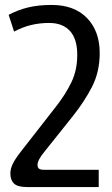

<svg xmlns="http://www.w3.org/2000/svg" viewBox="-20 -522 454 778"><path d="M380 236H90Q52 236 37 222Q22 208 22 181Q22 163 31 143.5Q40 124 64 93L206 -89Q246 -140 269.5 -189Q293 -238 293 -300Q293 -364 263.5 -396.5Q234 -429 179 -429Q142 -429 107.5 -421Q73 -413 37 -394L15 -462Q53 -482 94.5 -492Q136 -502 189 -502Q281 -502 332.5 -449Q384 -396 384 -307Q384 -231 353 -170.5Q322 -110 274 -50L159 94Q132 127 132 146Q132 156 137.5 161Q143 166 159 166H380Z"/></svg>

Font: Go Noto Kurrent-Regular
Style: Regular
Weight: 400
Designer: Monotype Design Team
Foundry: Monotype Imaging Inc.
Version: Version 2.012; ttfautohint (v1.8.4.7-5d5b)